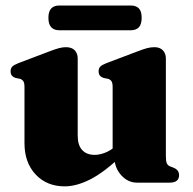

<svg xmlns="http://www.w3.org/2000/svg" viewBox="-20 -664 701 698"><path d="M396 -93V-105.5L389.5 -106V-347.5Q389.5 -362.5 385.2 -368.8Q381 -375 372.5 -377.5L357.5 -380.5Q347.5 -383.5 343 -389.5Q338.5 -395.5 338.5 -404.5Q338.5 -415.5 344.5 -421.8Q350.5 -428 367 -434.5L475.5 -475.5Q498.5 -484.5 513 -488.5Q527.5 -492.5 541 -492.5Q561.5 -492.5 572.2 -481Q583 -469.5 583 -451.5V-97.5Q583 -78.5 586.2 -70.8Q589.5 -63 597.5 -59.5L610.5 -54.5Q621.5 -50 626.2 -43.2Q631 -36.5 631 -27Q631 -14.5 622.8 -7.2Q614.5 0 596.5 0H478Q445 0 420.5 -27.2Q396 -54.5 396 -93ZM69 -143.5V-347.5Q69 -362.5 64.8 -368.8Q60.5 -375 52.5 -377.5L37.5 -380.5Q27.5 -383.5 23 -389.5Q18.5 -395.5 18.5 -404.5Q18.5 -415.5 24.5 -421.8Q30.5 -428 47 -434.5L155 -475.5Q179.5 -485 193.8 -488.8Q208 -492.5 219 -492.5Q241 -492.5 251.8 -481Q262.5 -469.5 262.5 -451.5V-171Q262.5 -136 278.8 -118.5Q295 -101 324 -101Q341.5 -101 361.2 -108.5Q381 -116 398 -131L416.5 -147L444 -118L428 -103Q359.5 -38 308.8 -12.2Q258 13.5 215.5 13.5Q150 13.5 109.5 -29.8Q69 -73 69 -143.5ZM156 -599Q156 -622.5 166.2 -633.2Q176.5 -644 195.5 -644H455.5Q474.5 -644 484.8 -633.5Q495 -623 495 -599.5Q495 -575.5 484.8 -564.8Q474.5 -554 455.5 -554H195.5Q176.5 -554 166.2 -565Q156 -576 156 -599Z"/></svg>

Font: Fraunces ExtraBold
Style: Regular
Weight: 800
Version: Version 1.000;[b76b70a41]